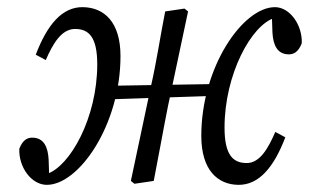

<svg xmlns="http://www.w3.org/2000/svg" viewBox="-20 -506 864 537"><path d="M111 11C201 11 317 -157 317 -349C317 -445 271 -485 212 -486C154 -487 112 -437 80 -353L108 -338C128 -384 152 -425 190 -425C228 -425 252 -403 252 -326C252 -177 176 -40 110 -19L118 -1L116 -60C114 -96 102 -121 70 -121C58 -121 44 -116 34 -90C32 -38 68 11 111 11ZM356 8 410 0C424 -71 436 -140 450 -210L506 -474L496 -482L442 -474C428 -403 418 -334 402 -264L346 0L356 8ZM281 -228 583 -238V-271L281 -266V-228ZM646 11C704 12 746 -38 778 -122L750 -137C730 -91 707 -50 670 -50C632 -50 608 -72 608 -149C608 -298 683 -436 748 -456L740 -474L742 -415C744 -379 756 -354 788 -354C800 -354 814 -359 824 -385C826 -437 790 -486 749 -486C659 -486 543 -318 543 -126C543 -30 589 10 646 11Z"/></svg>

Font: Source Serif Variable
Style: Italic
Weight: 389
Italic angle: -12°
Designer: Frank Grießhammer
Foundry: Adobe Systems Incorporated
Version: Version 3.001;hotconv 1.0.111;makeotfexe 2.5.65597